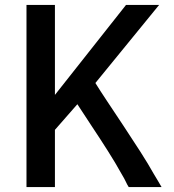

<svg xmlns="http://www.w3.org/2000/svg" viewBox="-20 -763 709 783"><path d="M88 0V-743H204V-376L494 -743H629L369 -424.5Q386.5 -396 417.2 -349.8Q448 -303.5 483.5 -250Q519 -196.5 552 -145Q585 -93.5 607 -54Q615.5 -40.5 623.2 -27Q631 -13.5 639 0H505Q498.5 -10 493.5 -21.2Q488.5 -32.5 475 -55Q451 -98.5 419.2 -148.5Q387.5 -198.5 354.8 -247.5Q322 -296.5 295.5 -338L204 -233.5V0Z"/></svg>

Font: Merriweather Sans
Style: Regular
Weight: 400
Designer: Eben Sorkin
Foundry: Eben Sorkin
Version: Version 1.008; ttfautohint (v1.7.19-72a1) -l 8 -r 50 -G 200 